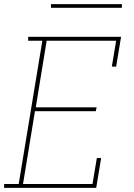

<svg xmlns="http://www.w3.org/2000/svg" viewBox="-30 -914 650 934"><path d="M-10 0V-19H61L176 -716H107V-735H559L535 -590H514L535 -716H197L144 -392H440L436 -373H140L82 -19H420L441 -145H462L438 0ZM563 -876H218V-894H563Z"/></svg>

Font: Iosevka HT Thin Extended
Style: Italic
Weight: 100
Width: 7
Italic angle: -9°
Monospace: yes
Designer: Belleve Invis
Foundry: Belleve Invis
Version: Version 32.3.0; ttfautohint (v1.8.4)